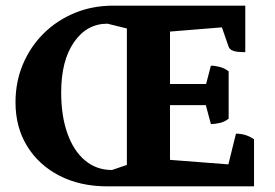

<svg xmlns="http://www.w3.org/2000/svg" viewBox="-20 -661 975 681"><path d="M361 0Q264 0 190.5 -38Q117 -76 76 -143Q35 -210 35 -298Q35 -371 61.5 -433.5Q88 -496 135 -542.5Q182 -589 245 -615Q308 -641 382 -641L361 -577Q288 -577 242.5 -511.5Q197 -446 197 -333Q197 -250 219 -188Q241 -126 281.5 -92Q322 -58 377 -58ZM361 0Q361 -53 377 -58L430 -76V-560L361 -577Q361 -595 365.5 -610Q370 -625 382 -641H850V-476Q819 -476 806.5 -481Q794 -486 791 -495L767 -564L583 -549V-363H711L728 -428Q743 -428 760 -423.5Q777 -419 791 -408V-240Q777 -229 760 -225Q743 -221 728 -221L710 -288H583V-94L790 -78L817 -187Q852 -187 881 -167V0Z"/></svg>

Font: Petrona ExtraBold
Style: Regular
Weight: 800
Designer: Ringo R. Seeber
Foundry: Ringo R. Seeber
Version: Version 2.001; ttfautohint (v1.8.3)